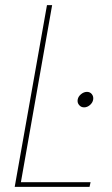

<svg xmlns="http://www.w3.org/2000/svg" viewBox="-20 -724 435 744"><path d="M327 0H37L162 -704H182L61 -18H331ZM306 -308Q294 -308 286.5 -317Q279 -326 281 -338Q283 -350 294 -359Q305 -368 317 -368Q329 -368 336 -359Q343 -350 341 -338Q339 -326 328.5 -317Q318 -308 306 -308Z"/></svg>

Font: Poppins Variable
Style: Italic
Weight: 100
Italic angle: -10°
Designer: Jonny Pinhorn
Foundry: Indian Type Foundry
Version: Version 6.000